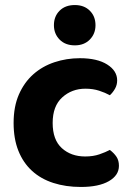

<svg xmlns="http://www.w3.org/2000/svg" viewBox="-20 -727 527 762"><path d="M189 -239Q189 -172 225.5 -139Q262 -106 318 -106Q350 -106 374.5 -114.5Q399 -123 416 -132Q433 -119 442.5 -104.5Q452 -90 452 -69Q452 -31 412 -8Q372 15 301 15Q241 15 191.5 -1Q142 -17 107 -49Q72 -81 53 -128.5Q34 -176 34 -239Q34 -304 55 -352Q76 -400 112 -432Q148 -464 196 -480Q244 -496 297 -496Q366 -496 405.5 -471Q445 -446 445 -408Q445 -390 436.5 -375Q428 -360 416 -349Q398 -359 373.5 -367Q349 -375 319 -375Q265 -375 227 -340.5Q189 -306 189 -239ZM277 -547Q239 -547 216.5 -570Q194 -593 194 -627Q194 -662 216.5 -684.5Q239 -707 277 -707Q314 -707 336.5 -684.5Q359 -662 359 -627Q359 -593 336.5 -570Q314 -547 277 -547Z"/></svg>

Font: Baloo 2 Latin
Style: Bold
Weight: 400
Designer: Sarang Kulkarni and Ek Type
Foundry: Ek Type
Version: Version 1.001